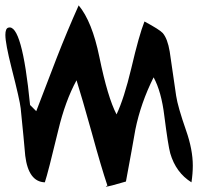

<svg xmlns="http://www.w3.org/2000/svg" viewBox="-45 -679 738 715"><path d="M668 0Q610 -36 589 -108Q581 -137 567 -247Q556 -338 527 -391Q479 -295 459 -196Q448 -132 424 -3Q360 16 350 16H349Q350 14 355 12Q332 -56 297 -184Q259 -320 240 -380Q198 -303 172 -194Q134 -36 122 0Q61 -2 49 -99Q44 -158 32 -276Q29 -305 -2 -426Q-25 -517 -25 -549Q-25 -573 -14 -576Q37 -592 67 -288L90 -265L166 -463Q205 -563 248 -659Q298 -599 325 -467Q356 -316 389 -253Q417 -312 444 -425Q473 -549 493 -599Q549 -569 561 -556Q579 -535 587 -487Q589 -472 611 -322Q617 -282 648 -193Q673 -122 673 -62Q673 -33 668 0Z"/></svg>

Font: To Be Continued
Style: Regular
Weight: 400
Version: Macromedia Fontographer 4.1.4 9/2/97